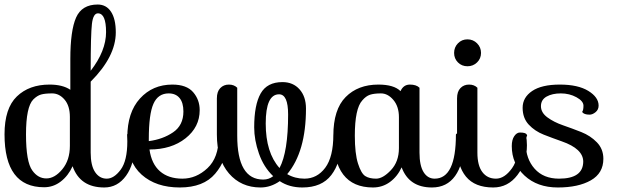

<svg xmlns="http://www.w3.org/2000/svg" viewBox="-20 -826 2747 849"><path d="M0 -232Q0 -347 54.5 -399.5Q109 -452 199 -452Q257 -452 291 -429V-565Q291 -691 316.5 -748.5Q342 -806 412 -806Q450 -806 471 -774Q492 -742 492 -683Q492 -576 381 -465V-151Q381 -94 400.5 -65Q420 -36 452 -36Q484 -36 513.5 -75.5Q543 -115 543 -201Q543 -220 542 -231Q543 -237 557 -237Q575 -237 575 -184Q575 -101 537.5 -49Q500 3 441 3Q334 3 301 -91Q282 -49 249 -23.5Q216 2 175 2Q0 2 0 -232ZM289 -181V-309Q289 -358 265.5 -385.5Q242 -413 210.5 -413Q179 -413 161.5 -408Q144 -403 127 -386Q95 -353 95 -232Q95 -110 123 -72Q148 -37 185 -37Q222 -37 255.5 -77.5Q289 -118 289 -181ZM413 -767Q392 -767 386.5 -720.5Q381 -674 381 -513Q449 -601 449 -684Q449 -767 413 -767Z M962 -225Q983 -225 983 -193Q983 -119 931.5 -58Q880 3 775 3Q670 3 606.5 -53.5Q543 -110 543 -219.5Q543 -329 599 -390.5Q655 -452 742 -452Q805 -452 834 -418.5Q863 -385 863 -339Q863 -264 800.5 -214.5Q738 -165 641 -165Q650 -101 687.5 -68.5Q725 -36 786.5 -36Q848 -36 897.5 -82.5Q947 -129 947 -219Q948 -225 962 -225ZM638 -211V-202Q700 -210 745.5 -241Q791 -272 791 -333Q791 -372 774 -392.5Q757 -413 726 -413Q679 -413 658.5 -367Q638 -321 638 -211Z M1029 -438V-226Q1029 -32 1144 -32Q1169 -32 1188 -47Q1146 -87 1125 -147Q1104 -207 1104 -263Q1104 -362 1132.5 -412.5Q1161 -463 1229 -463Q1276 -463 1304.5 -431Q1333 -399 1333 -346Q1333 -155 1250 -56Q1284 -36 1326 -36Q1382 -36 1418 -84Q1454 -132 1454 -231Q1455 -237 1469 -237Q1487 -237 1487 -190Q1487 -107 1445 -52Q1403 3 1317 3Q1259 3 1217 -25Q1177 3 1132 3Q1046 3 992.5 -59Q939 -121 939 -231V-391Q939 -421 954 -436.5Q969 -452 992 -452Q1015 -452 1029 -438ZM1214 -409Q1155 -409 1155 -280Q1155 -151 1216 -83Q1254 -154 1254 -320Q1254 -409 1214 -409Z M1751 -423Q1764 -452 1792.5 -452Q1821 -452 1835 -438V-151Q1835 -94 1853 -65Q1871 -36 1902 -36Q1996 -36 1996 -231Q1997 -237 2011 -237Q2029 -237 2029 -184Q2029 -99 1992.5 -48Q1956 3 1890 3Q1789 3 1756 -86Q1737 -45 1704 -21Q1671 3 1629 3Q1454 3 1454 -226Q1454 -342 1508.5 -397Q1563 -452 1653 -452Q1722 -452 1751 -423ZM1744 -171V-308Q1744 -355 1719.5 -384Q1695 -413 1664.5 -413Q1634 -413 1616 -407Q1598 -401 1582 -382Q1549 -346 1549 -226Q1549 -147 1563 -103Q1577 -59 1595 -47.5Q1613 -36 1643 -36Q1673 -36 1708.5 -73.5Q1744 -111 1744 -171Z M2005 -550Q1988 -567 1988 -592Q1988 -617 2005 -634.5Q2022 -652 2047 -652Q2072 -652 2089.5 -634.5Q2107 -617 2107 -592Q2107 -567 2089.5 -550Q2072 -533 2047 -533Q2022 -533 2005 -550ZM2091 -438V-151Q2091 -94 2113 -65Q2135 -36 2173 -36Q2211 -36 2244 -82Q2277 -128 2277 -231Q2279 -237 2292 -237Q2310 -237 2310 -184Q2310 -107 2268 -52Q2226 3 2161 3Q2080 3 2040.5 -45Q2001 -93 2001 -181V-391Q2001 -421 2016 -436.5Q2031 -452 2054 -452Q2077 -452 2091 -438Z M2627 -359Q2627 -341 2613.5 -330Q2600 -319 2587 -319Q2562 -319 2554 -331Q2560 -338 2560 -358.5Q2560 -379 2529 -396Q2498 -413 2460 -413Q2422 -413 2397 -399Q2372 -385 2372 -356.5Q2372 -328 2400.5 -307Q2429 -286 2469.5 -272Q2510 -258 2550.5 -242Q2591 -226 2619.5 -196.5Q2648 -167 2648 -124Q2648 -60 2592.5 -28.5Q2537 3 2446.5 3Q2356 3 2299.5 -49.5Q2243 -102 2243 -180Q2243 -208 2254 -224Q2265 -240 2279 -240Q2305 -240 2309 -231L2311 -228Q2305 -213 2305 -191Q2305 -124 2344 -80Q2383 -36 2452 -36Q2558 -36 2559 -111Q2559 -168 2464 -201Q2424 -215 2384.5 -230.5Q2345 -246 2318 -275Q2291 -304 2291 -349.5Q2291 -395 2333 -423.5Q2375 -452 2455.5 -452Q2536 -452 2581.5 -424Q2627 -396 2627 -359Z"/></svg>

Font: Sofia
Style: Regular
Weight: 400
Designer: Paula Nazal and Daniel Hernndez
Foundry: Paula Nazal, Daniel Hernndez
Version: Version 1.001